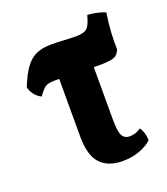

<svg xmlns="http://www.w3.org/2000/svg" viewBox="-104 -589 585 673"><g transform="rotate(-20 188.5 -253.0)"><path d="M50 -301Q35 -308 25 -321.5Q15 -335 12 -349Q29 -392 47 -416.5Q65 -441 88 -451Q111 -461 144 -461Q167 -461 191.5 -459.5Q216 -458 236 -458Q266 -458 277.5 -469Q289 -480 298 -515Q315 -514 334 -510Q353 -506 364 -500Q358 -464 356 -428.5Q354 -393 355 -366Q348 -347 333 -341Q318 -335 275 -335Q251 -335 221 -336Q191 -337 163.5 -337.5Q136 -338 115 -338Q98 -338 88 -335.5Q78 -333 70 -325Q62 -317 50 -301ZM241 9Q186 9 157.5 -22Q129 -53 129 -123V-356H257V-139Q257 -95 265.5 -79.5Q274 -64 293 -64Q315 -64 335 -78Q349 -60 350 -29Q334 -13 305 -2Q276 9 241 9Z"/></g></svg>

Font: Vollkorn
Style: Bold
Weight: 700
Designer: Friedrich Althausen
Foundry: Friedrich Althausen
Version: Version 5.000